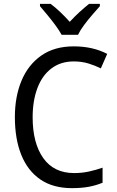

<svg xmlns="http://www.w3.org/2000/svg" viewBox="-20 -964 604 994"><path d="M362 -646Q294 -646 246 -609.5Q198 -573 173.5 -507.5Q149 -442 149 -357Q149 -223 204 -145.5Q259 -68 364 -68Q404 -68 440.5 -76Q477 -84 511 -96V-18Q477 -4 439.5 3Q402 10 352 10Q255 10 189.5 -34.5Q124 -79 90.5 -161.5Q57 -244 57 -358Q57 -464 91.5 -546.5Q126 -629 194 -676.5Q262 -724 362 -724Q460 -724 535 -685L502 -610Q472 -625 437.5 -635.5Q403 -646 362 -646ZM299 -784Q287 -806 267.5 -832.5Q248 -859 226.5 -885Q205 -911 187 -932V-944H242Q265 -927 291 -902.5Q317 -878 341 -851Q367 -879 391 -901Q415 -923 441 -944H497V-932Q480 -913 457.5 -887Q435 -861 415 -834Q395 -807 384 -784Z"/></svg>

Font: Noto Sans Gurmukhi UI SemiCondensed
Style: Regular
Weight: 400
Width: 4
Designer: Jelle Bosma - Monotype Design Team
Foundry: Monotype Imaging Inc.
Version: Version 2.004; ttfautohint (v1.8.4.7-5d5b)